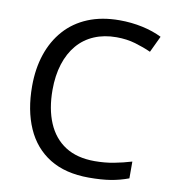

<svg xmlns="http://www.w3.org/2000/svg" viewBox="-82 -862 796 879"><g transform="rotate(10 316.0 -423.0)"><path d="M403 -711Q346 -711 300 -691.5Q254 -672 222 -634.5Q190 -597 173 -543.5Q156 -490 156 -423Q156 -335 183.5 -270Q211 -205 265.5 -170Q320 -135 402 -135Q449 -135 491 -143Q533 -151 573 -163V-85Q533 -70 490.5 -63Q448 -56 389 -56Q280 -56 207 -101Q134 -146 97.5 -229Q61 -312 61 -424Q61 -505 83.5 -572Q106 -639 149.5 -688Q193 -737 257 -763.5Q321 -790 404 -790Q459 -790 510 -779Q561 -768 601 -748L565 -672Q532 -687 491.5 -699Q451 -711 403 -711Z"/></g></svg>

Font: Noto Sans Malayalam UI
Style: Regular
Weight: 400
Designer: Jelle Bosma - Monotype Design Team
Foundry: Monotype Imaging Inc.
Version: Version 2.104